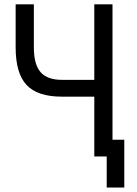

<svg xmlns="http://www.w3.org/2000/svg" viewBox="-20 -713 626 875"><path d="M466.3 141.6V0H409.7V-272.5H262.2Q150.9 -272.5 101.1 -325.7Q51.3 -378.9 51.3 -497.1V-693.4H134.3V-497.1Q134.3 -419.4 164.8 -384.3Q195.3 -349.1 262.2 -349.1H409.7V-693.4H492.7V-76.2H546.4V141.6Z"/></svg>

Font: Cascadia Mono SemiLight
Style: Regular
Weight: 350
Monospace: yes
Designer: Aaron Bell
Foundry: Saja Typeworks
Version: Version 2404.023; ttfautohint (v1.8.4)